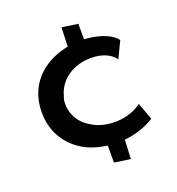

<svg xmlns="http://www.w3.org/2000/svg" viewBox="-122 -670 796 863"><g transform="rotate(-20 275.5 -238.5)"><path d="M506 -46 476 -128 474 -126C453 -111 419 -93 372 -89C321 -84 273 -95 241 -116C198 -139 170 -178 165 -230V-242C165 -254 167 -266 172 -277C187 -336 240 -385 319 -394C386 -401 435 -381 458 -347L496 -426C479 -451 430 -478 355 -484L344 -485V-559L267 -570L264 -479L255 -477C133 -450 53 -365 53 -241C53 -206 59 -174 71 -145C103 -71 171 -15 272 -1L281 1V82L358 93L362 2C431 -5 482 -30 506 -46Z"/></g></svg>

Font: Bluebird
Style: LiExt
Weight: 300
Designer: Jasper
Foundry: Cannot Into Space Fonts
Version: Version 0.98